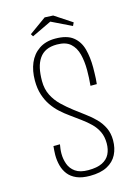

<svg xmlns="http://www.w3.org/2000/svg" viewBox="-124 -890 700 968"><g transform="rotate(-15 225.5 -405.5)"><path d="M223 10Q181 10 153.5 -2Q126 -14 110 -34.5Q94 -55 87 -81.5Q80 -108 80 -137Q80 -148 81 -160Q82 -172 83 -183H117Q115 -172 113.5 -160Q112 -148 112 -135Q112 -107 121.5 -80.5Q131 -54 155 -37Q179 -20 222 -20Q268 -20 295 -33.5Q322 -47 334 -71Q346 -95 346 -127Q346 -162 333.5 -188Q321 -214 300 -234.5Q279 -255 253.5 -273.5Q228 -292 202 -311Q178 -328 156 -348Q134 -368 116.5 -393.5Q99 -419 88.5 -451.5Q78 -484 78 -526Q78 -577 95 -617Q112 -657 146.5 -680.5Q181 -704 231 -704Q292 -704 324 -678.5Q356 -653 367.5 -610Q379 -567 379 -514Q379 -500 378.5 -485.5Q378 -471 377.5 -457Q377 -443 375 -428H342Q344 -449 345 -469.5Q346 -490 346 -509Q346 -555 336.5 -592Q327 -629 302.5 -651Q278 -673 232 -673Q199 -673 176.5 -662.5Q154 -652 139.5 -631Q125 -610 118.5 -581Q112 -552 112 -514Q112 -472 128.5 -439.5Q145 -407 171 -382Q197 -357 227 -334Q254 -313 281.5 -293Q309 -273 331.5 -250Q354 -227 367.5 -198.5Q381 -170 381 -134Q381 -92 364.5 -59.5Q348 -27 313 -8.5Q278 10 223 10ZM335 -742 230 -793 127 -744 119 -757 208 -821 252 -819 343 -759Z"/></g></svg>

Font: Truculenta Thin
Style: Regular
Weight: 250
Version: Version 1.002